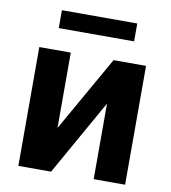

<svg xmlns="http://www.w3.org/2000/svg" viewBox="-82 -798 774 868"><g transform="rotate(10 305.5 -363.5)"><path d="M204.9 -199.6 401.3 -545.5H550.4V0H406.2V-346.9L210.6 0H60.4V-545.5H204.9ZM478 -727.3V-645.2H132.1V-727.3Z"/></g></svg>

Font: Inter UI
Style: Bold
Weight: 700
Designer: Rasmus Andersson
Foundry: rsms
Version: 3.2;8d6f07862